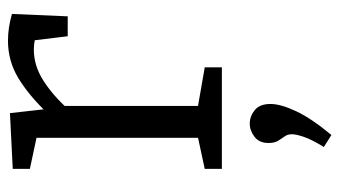

<svg xmlns="http://www.w3.org/2000/svg" viewBox="-205 -372 852 482"><g transform="rotate(-90 221.0 -131.0)"><path d="M38 0V-43L126 -62L116 -47V-478L127 -463L38 -482V-525L178 -532L189 -434L178 -438Q223 -485 266 -511Q309 -537 360 -537Q392 -537 427 -527L421 -387H371L359 -486L368 -468Q361 -470 353 -471Q345 -472 337 -472Q297 -472 259.5 -448Q222 -424 188 -386L196 -410V-47L184 -62L293 -43V0ZM123 275 93 256Q112 225 118.5 205.5Q125 186 125 176Q125 165 119.5 157.5Q114 150 108.5 141Q103 132 103 117Q103 94 118.5 82Q134 70 152 70Q170 70 185.5 82.5Q201 95 201 122Q201 148 182.5 187Q164 226 123 275Z"/></g></svg>

Font: Bitter Thin
Style: Regular
Weight: 400
Version: Version 3.021